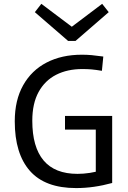

<svg xmlns="http://www.w3.org/2000/svg" viewBox="-20 -943 654 978"><path d="M499.1 -582.3Q467.5 -587.6 446.1 -589.5Q424.7 -591.3 399.2 -591.3Q323.4 -591.3 266 -562.1Q208.7 -532.9 176.6 -474.4Q144.5 -415.8 144.5 -328Q144.5 -193.9 202.1 -125.6Q259.6 -57.4 374.9 -57.4Q405.3 -57.4 438 -62.4Q470.8 -67.4 501.1 -77.1L467.9 -28.1V-313.8L513.7 -283H311.1V-352.6H551.4V-10.9Q503.8 2.1 458.6 8.5Q413.5 15 367.6 15Q209.6 15 132.4 -72.5Q55.2 -160 55.2 -325.1Q55.2 -432.8 98 -508.8Q140.7 -584.8 217.5 -624.5Q294.3 -664.3 396.9 -664.3Q422.4 -664.3 446.3 -662.2Q470.2 -660 506.2 -655ZM533.8 -881.1 364.7 -734.5H337.1L334 -797.9L500.4 -923.5ZM157.5 -881.1 190.6 -923.5 357.6 -797.9 354.5 -734.5H326.9Z"/></svg>

Font: Intel One Mono Light
Style: Regular
Weight: 300
Monospace: yes
Designer: Fred Shallcrass
Foundry: Frere-Jones Type LLC
Version: Version 1.004